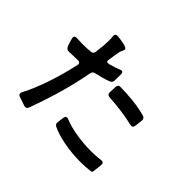

<svg xmlns="http://www.w3.org/2000/svg" viewBox="-165 -1062 1330 1330"><g transform="rotate(45 500.0 -396.5)"><path d="M496 -536Q449 -518 384 -504Q364 -500 360 -480Q319 -258 228 -13Q222 4 207 4Q201 4 198 3Q149 -13 130 -20Q115 -26 115 -39Q115 -45 118 -51Q160 -131 196 -237Q232 -343 257 -458Q258 -461 258 -466Q258 -474 252.5 -479Q247 -484 238 -484Q219 -484 179 -482L149 -481Q130 -481 121 -498Q110 -520 100 -562Q99 -565 99 -570Q99 -579 105.5 -583.5Q112 -588 122 -587Q160 -585 180 -585Q223 -585 258 -589Q280 -590 282 -613L283 -620Q292 -688 292 -730Q292 -759 290 -773Q288 -785 294.5 -791.5Q301 -798 313 -797Q340 -795 378 -787Q414 -778 414 -767Q414 -759 407.5 -748Q401 -737 397 -716Q394 -699 387 -653L384 -630V-627Q384 -616 398 -616Q401 -616 411 -618Q452 -629 489 -644Q495 -647 500 -647Q516 -647 516 -627Q516 -583 515 -563Q514 -543 496 -536ZM845 -502 838 -443Q835 -423 818 -423Q812 -423 809 -424Q761 -436 695.5 -445Q630 -454 572 -457Q549 -459 549 -481L551 -538Q553 -561 573 -561Q636 -561 703 -553.5Q770 -546 826 -530Q846 -524 845 -502ZM464 -150Q470 -150 477 -147Q527 -126 599 -114Q671 -102 745 -102Q795 -102 840 -108Q853 -110 859 -102.5Q865 -95 863 -81Q860 -60 856 -19Q856 -4 840 -3Q797 3 747 3Q664 3 584.5 -12Q505 -27 455 -52Q437 -62 440 -81Q444 -115 447 -132Q450 -150 464 -150Z"/></g></svg>

Font: Shippori Gochic B2 Bold
Style: Regular
Weight: 700
Designer: FONTDASU
Foundry: FONTDASU / Google Inc. / but / Adobe
Version: Version 1.130